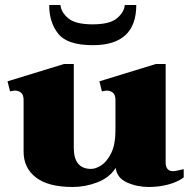

<svg xmlns="http://www.w3.org/2000/svg" viewBox="-20 -735 762 765"><path d="M176 -715H221Q223 -687 251.5 -662.5Q280 -638 349 -638Q418 -638 446.5 -662.5Q475 -687 477 -715H523Q523 -555 350 -555Q249 -555 212.5 -600Q176 -645 176 -715ZM712 -61V-28Q688 -10 651 0Q614 10 573 10Q526 10 486 -8Q446 -26 441 -66Q416 -27 368 -8.5Q320 10 270 10Q172 10 123 -28Q74 -66 74 -131V-337Q74 -357 64 -365.5Q54 -374 39 -374Q34 -374 20 -371L10 -411L235 -480H274V-146Q274 -62 343 -62Q362 -62 384.5 -77Q407 -92 423.5 -126Q440 -160 440 -214V-337Q440 -357 430 -365.5Q420 -374 405 -374Q400 -374 386 -371L376 -411L601 -480H640V-89Q640 -53 669 -53Q678 -53 691.5 -56.5Q705 -60 712 -61Z"/></svg>

Font: Taviraj Black
Style: Regular
Weight: 900
Designer: Katatrad Team
Foundry: CadsonDemak
Version: Version 1.030